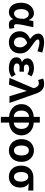

<svg xmlns="http://www.w3.org/2000/svg" viewBox="1702 -2554 1053 4498"><g transform="rotate(90 2229.0 -305.5)"><path d="M265.9 13.8C333.5 13.8 386.7 -18.9 426 -84.8H430.5C444.4 -14.2 490.6 13.8 565.5 13.8C607.2 13.8 637 5.4 655.8 -4.2L637.7 -113C625.3 -108.2 611.9 -105.8 600.5 -105.8C569.1 -105.8 545.9 -120.4 545.9 -159.3C545.9 -248.1 588.7 -425.7 618.5 -559.8H473.5L454.3 -452.4H450C415.4 -538.9 355.9 -573.5 291.1 -573.5C161.5 -573.5 44.2 -462.9 44.2 -275.5C44.2 -92.7 132.4 13.8 265.9 13.8ZM300.1 -107.4C234.8 -107.4 194.5 -162.3 194.5 -277.1C194.5 -398.4 252.7 -453.2 312 -453.2C359.5 -453.2 398.4 -421.8 423 -341.3L415.6 -242.3C410.7 -167.4 355.9 -107.4 300.1 -107.4Z M970.8 13.8C1134.8 13.8 1232.5 -94.2 1232.5 -252C1232.5 -376.3 1164.1 -444.3 1065.2 -516.1C979.9 -578.2 904.9 -619.2 904.9 -664.7C904.9 -685.7 923.3 -702.5 967.3 -702.5C1024.1 -702.5 1097.3 -685.7 1179.8 -657L1212.9 -766.9C1131.8 -794.4 1045.2 -811.7 967.7 -811.7C830.4 -811.7 767.8 -750.3 767.8 -677.5C767.8 -570.9 861.9 -505.2 944.2 -450.2C1022.6 -396.8 1089.4 -343.9 1089.4 -252.2C1089.4 -154.8 1045.3 -105.8 974.7 -105.8C908.9 -105.8 852.2 -155.8 852.2 -244.9C852.2 -339.2 909.9 -396.9 1001.6 -417L934.5 -496.9C818.3 -462.4 712.3 -380.3 712.3 -242.7C712.3 -82 833 13.8 970.8 13.8Z M1577.9 13.8C1650.6 13.8 1713.1 -0.8 1784 -52.9L1725 -146.4C1680 -111.1 1632.1 -99.6 1592.8 -99.6C1512.2 -99.6 1467.3 -126.3 1467.3 -172.6C1467.3 -218.6 1498.7 -238.4 1566.1 -238.4C1595.7 -238.4 1627.4 -236 1660 -234V-340.5C1633.8 -338.5 1606.7 -336.9 1583.6 -336.9C1521.5 -336.9 1491.4 -358.2 1491.4 -396C1491.4 -436.6 1531.4 -460.2 1588.1 -460.2C1633 -460.2 1677 -446.4 1716 -420L1770.6 -515.1C1716 -551.9 1647.9 -573.5 1580.8 -573.5C1457.4 -573.5 1347.5 -524.4 1347.5 -415.9C1347.5 -368.7 1376.2 -316.5 1433.5 -296.8V-291.8C1367.7 -275.3 1323.2 -234.8 1323.2 -158.2C1323.2 -46.3 1435.3 13.8 1577.9 13.8Z M1962.8 11.7 2108.6 -400.6H2113.4L2234.9 0H2392.6L2189.8 -574.8C2140.8 -737.6 2073.5 -811.7 1949 -811.7C1886.3 -811.7 1855.4 -802.9 1821 -789.2L1854.5 -669.6C1878.1 -681 1898.1 -688.4 1931.9 -688.4C1983.1 -688.4 2023.9 -652 2041.9 -582.6L2046.2 -564.7L1805.1 0Z M2733.7 9.4 2725.1 -101.1C2634.6 -101.9 2570.5 -165.7 2570.5 -280.4C2570.5 -394.5 2634.6 -457.9 2725.1 -459.4L2733.7 -569.2C2573 -568.4 2420.2 -466 2420.2 -280.4C2420.2 -94.2 2573 7.9 2733.7 9.4ZM2837.6 9.4C2998.6 7.9 3151.2 -94.2 3151.2 -280.4C3151.2 -466 3000.7 -568.4 2837.6 -569.2L2846.2 -459.4C2938.7 -457.9 3000.8 -394.5 3000.8 -280.4C3000.8 -165.7 2936 -101.9 2846.2 -101.1ZM2718.1 201.1H2853V-711.4H2718.1Z M3506.2 13.8C3647.9 13.8 3773 -93.8 3773 -279.9C3773 -466 3647.9 -573.5 3506.2 -573.5C3364.3 -573.5 3239.2 -466 3239.2 -279.9C3239.2 -93.8 3364.3 13.8 3506.2 13.8ZM3506.2 -105.8C3428.2 -105.8 3389.5 -173.5 3389.5 -279.9C3389.5 -385.4 3428.2 -454 3506.2 -454C3584 -454 3622.6 -385.4 3622.6 -279.9C3622.6 -173.5 3584 -105.8 3506.2 -105.8Z M4121.1 13.8C4267.6 13.8 4374.8 -86.3 4374.8 -250.8C4374.8 -341.4 4339.7 -411.4 4280.6 -445.6V-450.4C4340 -448.9 4383 -444.5 4444.7 -438.2V-559.8H4128C3990 -559.8 3860.2 -467.6 3860.2 -273.4C3860.2 -87.9 3977.9 13.8 4121.1 13.8ZM4122.6 -105.8C4055.1 -105.8 4010.5 -167.6 4010.5 -273.4C4010.5 -390.4 4056.3 -440.2 4123.1 -440.2C4194.6 -440.2 4234.9 -360.7 4234.9 -265.6C4234.9 -165.3 4191 -105.8 4122.6 -105.8Z"/></g></svg>

Font: Source Han Sans JP VF
Style: Regular
Weight: 250
Designer: Ryoko NISHIZUKA 西塚涼子 (kana, bopomofo & ideographs); Paul D. Hunt (Latin, Greek & Cyrillic); Sandoll Communications 산돌커뮤니
Foundry: Adobe
Version: Version 2.004;hotconv 1.0.118;makeotfexe 2.5.65603